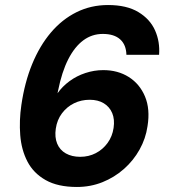

<svg xmlns="http://www.w3.org/2000/svg" viewBox="-20 -732 676 764"><path d="M286 12Q210 12 161.5 -15.5Q113 -43 89 -89.5Q65 -136 60.5 -194.5Q56 -253 65 -314Q78 -404 108 -477Q138 -550 182.5 -602.5Q227 -655 284.5 -683.5Q342 -712 410 -712Q484 -712 530.5 -684Q577 -656 597 -611Q617 -566 613 -514H483Q482 -554 458 -575.5Q434 -597 389 -597Q346 -597 311.5 -571.5Q277 -546 251.5 -496Q226 -446 211 -371Q210 -368 210 -366Q210 -364 209 -361Q228 -388 256.5 -409Q285 -430 320 -441.5Q355 -453 391 -453Q449 -453 492.5 -425.5Q536 -398 557 -348Q578 -298 567 -230Q560 -181 535.5 -137Q511 -93 473 -59.5Q435 -26 387.5 -7Q340 12 286 12ZM299 -108Q333 -108 361 -122.5Q389 -137 408 -163Q427 -189 432 -223Q437 -257 426.5 -282Q416 -307 393 -321Q370 -335 337 -335Q303 -335 274.5 -321Q246 -307 226.5 -281Q207 -255 202 -220Q197 -186 207.5 -160.5Q218 -135 242 -121.5Q266 -108 299 -108Z"/></svg>

Font: DM Sans 10pt ExtraBold
Style: Italic
Weight: 800
Italic angle: -10°
Version: Version 4.004;gftools[0.9.30]